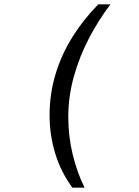

<svg xmlns="http://www.w3.org/2000/svg" viewBox="-20 -706 640 883"><path d="M313 157Q261 87 234.5 1.5Q208 -84 208 -176Q208 -273 235 -363.5Q262 -454 312.5 -535Q363 -616 432 -686H488Q433 -614 389 -529.5Q345 -445 319.5 -353.5Q294 -262 294 -168Q294 -79 314.5 5Q335 89 369 157Z"/></svg>

Font: Chivo Mono
Style: Italic
Weight: 400
Italic angle: -8.05°
Monospace: yes
Version: Version 1.008